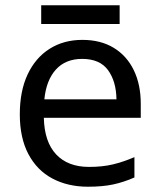

<svg xmlns="http://www.w3.org/2000/svg" viewBox="-20 -697 604 727"><path d="M292 -546Q361 -546 410.5 -516Q460 -486 486.5 -431.5Q513 -377 513 -304V-251H146Q148 -160 192.5 -112.5Q237 -65 317 -65Q368 -65 407.5 -74.5Q447 -84 489 -102V-25Q448 -7 408 1.5Q368 10 313 10Q237 10 178.5 -21Q120 -52 87.5 -113.5Q55 -175 55 -264Q55 -352 84.5 -415Q114 -478 167.5 -512Q221 -546 292 -546ZM291 -474Q228 -474 191.5 -433.5Q155 -393 148 -321H421Q420 -389 389 -431.5Q358 -474 291 -474ZM433 -677V-606H136V-677Z"/></svg>

Font: Noto Sans Rejang
Style: Regular
Weight: 400
Designer: Monotype Design Team
Foundry: Monotype Imaging Inc.
Version: Version 2.001; ttfautohint (v1.8.4.7-5d5b)